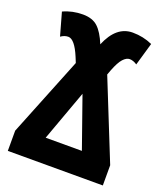

<svg xmlns="http://www.w3.org/2000/svg" viewBox="-134 -812 768 902"><g transform="rotate(20 250.0 -361.5)"><path d="M487 0V-101L328 -497L337 -521Q354 -565 370.5 -583Q387 -601 403 -601Q421 -601 440 -588L473 -702Q427 -723 374 -723Q292 -723 249 -619Q227 -673 200 -698Q173 -723 125 -723Q72 -723 27 -702L59 -588Q77 -601 96 -601Q128 -601 160 -524L171 -497L12 -101V0ZM250 -372 339 -119H158Z"/></g></svg>

Font: Noto Sans Mono UI Condensed ExtraBold
Style: Regular
Weight: 800
Width: 3
Designer: Monotype Design team
Foundry: Monotype Imaging Inc.
Version: 1.000